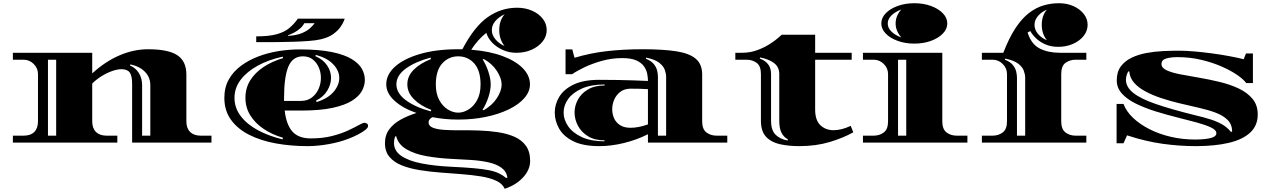

<svg xmlns="http://www.w3.org/2000/svg" viewBox="-20 -886 7930 1193"><path d="M60 0V-43H126Q170 -43 193 -66Q216 -89 216 -132V-426Q216 -462 189.5 -488.5Q163 -515 126 -515H60V-558H553V-430Q634 -504 722.5 -542Q811 -580 900 -580Q1025 -580 1081.5 -543Q1138 -506 1138 -423V-132Q1138 -89 1161.5 -66Q1185 -43 1228 -43H1294V0H801V-364Q801 -415 786 -435.5Q771 -456 735 -456Q709 -456 676.5 -444.5Q644 -433 611.5 -413Q579 -393 553 -367V-132Q553 -89 576.5 -66Q600 -43 643 -43H709V0ZM278 -43H329V-515H278ZM863 -43H914V-357Q914 -405 881.5 -439Q849 -473 790 -486L788 -479Q823 -464 843 -432Q863 -400 863 -357Z M1891 22Q1787 22 1693.5 5Q1600 -12 1528 -48.5Q1456 -85 1415 -142Q1374 -199 1374 -278Q1374 -343 1401.5 -392Q1429 -441 1476.5 -476.5Q1524 -512 1584.5 -535Q1645 -558 1711 -568.5Q1777 -579 1841 -579Q1961 -579 2040 -563Q2119 -547 2164.5 -519.5Q2210 -492 2228.5 -458.5Q2247 -425 2247 -389Q2247 -354 2228.5 -320.5Q2210 -287 2166 -259.5Q2122 -232 2045 -215.5Q1968 -199 1850 -199H1749Q1759 -111 1797 -68.5Q1835 -26 1911 -26Q1984 -26 2041.5 -40.5Q2099 -55 2141 -74.5Q2183 -94 2209 -108.5Q2235 -123 2244 -123Q2250 -123 2258.5 -119Q2267 -115 2267 -103Q2267 -92 2249 -78Q2231 -64 2203 -49.5Q2175 -35 2143 -23Q2088 -2 2020 10Q1952 22 1891 22ZM1947 -252Q2016 -273 2052 -314.5Q2088 -356 2088 -402Q2088 -447 2050.5 -486.5Q2013 -526 1942 -545L1940 -537Q1988 -516 2012.5 -479.5Q2037 -443 2037 -402Q2037 -362 2013.5 -323Q1990 -284 1944 -261ZM1745 -279Q1745 -268 1745 -259H1850Q1890 -259 1917.5 -280Q1945 -301 1959.5 -333.5Q1974 -366 1974 -402Q1974 -436 1961 -466.5Q1948 -497 1923.5 -516.5Q1899 -536 1862 -536Q1798 -536 1771.5 -471.5Q1745 -407 1745 -279ZM1736 -20 1738 -30Q1670 -50 1617.5 -85.5Q1565 -121 1535 -169.5Q1505 -218 1505 -278Q1505 -339 1535 -387Q1565 -435 1618 -470Q1671 -505 1739 -525L1737 -534Q1649 -515 1581.5 -478Q1514 -441 1475.5 -390.5Q1437 -340 1437 -278Q1437 -216 1475.5 -165Q1514 -114 1581.5 -77.5Q1649 -41 1736 -20ZM1572 -624V-660Q1650 -660 1698 -673Q1746 -686 1776 -710.5Q1806 -735 1831 -770H2122Q2122 -770 2116 -754.5Q2110 -739 2094.5 -717Q2079 -695 2050 -674Q2021 -653 1974 -642Q1945 -635 1899.5 -631.5Q1854 -628 1803.5 -626.5Q1753 -625 1706 -624.5Q1659 -624 1626 -624ZM1770 -663Q1822 -666 1855.5 -680Q1889 -694 1908 -712Q1927 -730 1935 -742H1871Q1862 -724 1844 -708.5Q1826 -693 1805.5 -682.5Q1785 -672 1770 -667Z M2827 -143Q2744 -143 2667 -158Q2643 -145 2643 -126Q2643 -103 2669.5 -92.5Q2696 -82 2741 -79Q2786 -76 2842.5 -76.5Q2899 -77 2958.5 -75Q3018 -73 3074.5 -64.5Q3131 -56 3176 -36.5Q3221 -17 3247.5 19.5Q3274 56 3274 114Q3274 169 3230 216.5Q3186 264 3116 287Q3102 255 3063 237Q3024 219 2968 210Q2912 201 2847 196Q2782 191 2715.5 186Q2649 181 2587.5 171Q2526 161 2477.5 142Q2429 123 2400.5 89.5Q2372 56 2372 4Q2372 -47 2399 -83Q2426 -119 2471 -143.5Q2516 -168 2568 -184Q2483 -213 2431.5 -260Q2380 -307 2380 -362Q2380 -423 2434.5 -472Q2489 -521 2589.5 -550.5Q2690 -580 2827 -580Q2840 -580 2853 -580Q2927 -721 3010.5 -779.5Q3094 -838 3193 -838Q3244 -838 3286 -819.5Q3328 -801 3352.5 -769.5Q3377 -738 3377 -699Q3377 -660 3351.5 -628Q3326 -596 3283.5 -577Q3241 -558 3188 -558Q3142 -558 3102 -576.5Q3062 -595 3036 -623.5Q3010 -652 3002 -682Q2977 -663 2952 -635Q2927 -607 2908 -577Q3021 -568 3103 -537.5Q3185 -507 3229 -461.5Q3273 -416 3273 -362Q3273 -317 3238.5 -277Q3204 -237 3142.5 -207Q3081 -177 3000.5 -160Q2920 -143 2827 -143ZM3115 -600Q3082 -642 3082 -699Q3082 -758 3115 -797Q3081 -782 3058.5 -756Q3036 -730 3036 -699Q3036 -668 3058.5 -641.5Q3081 -615 3115 -600ZM2827 -186Q2859 -186 2891 -205.5Q2923 -225 2944.5 -264Q2966 -303 2966 -361Q2966 -448 2926.5 -492Q2887 -536 2827 -536Q2768 -536 2728 -492Q2688 -448 2688 -361Q2688 -303 2709.5 -264Q2731 -225 2763 -205.5Q2795 -186 2827 -186ZM2656 -194 2660 -203Q2592 -229 2551.5 -270Q2511 -311 2511 -362Q2511 -413 2551 -453Q2591 -493 2658 -519L2655 -528Q2559 -502 2501 -459.5Q2443 -417 2443 -362Q2443 -307 2501.5 -263.5Q2560 -220 2656 -194ZM2985 -201Q3037 -230 3067 -275.5Q3097 -321 3097 -361Q3097 -399 3067.5 -445Q3038 -491 2986 -519L2979 -517Q3001 -482 3015 -439Q3029 -396 3029 -361Q3029 -326 3015 -283Q3001 -240 2978 -203ZM3125 220 3133 218Q3127 179 3096 156.5Q3065 134 3016.5 123Q2968 112 2908 108Q2848 104 2782 101Q2702 97 2629 84Q2556 71 2505.5 41.5Q2455 12 2442 -39L2435 -38Q2428 -18 2428 2Q2428 52 2474 83Q2520 114 2599.5 129.5Q2679 145 2780 150Q2865 154 2922.5 159Q2980 164 3017.5 171.5Q3055 179 3080 191Q3105 203 3125 220Z M3704 22Q3603 22 3542 -8.5Q3481 -39 3454 -87Q3427 -135 3427 -187Q3427 -238 3455 -284.5Q3483 -331 3544 -360.5Q3605 -390 3704 -390Q3770 -390 3821.5 -389Q3873 -388 3917.5 -386.5Q3962 -385 4006 -383V-386Q4006 -404 4001.5 -427.5Q3997 -451 3981.5 -473.5Q3966 -496 3934 -510.5Q3902 -525 3846 -525Q3780 -525 3718.5 -507.5Q3657 -490 3609.5 -467Q3562 -444 3535 -425H3494V-579H3536Q3538 -571 3542.5 -553.5Q3547 -536 3550 -527Q3646 -556 3749 -568Q3852 -580 3973 -580Q4099 -580 4181 -567.5Q4263 -555 4303 -521Q4343 -487 4343 -423V-132Q4343 -83 4369.5 -63Q4396 -43 4433 -43H4499V0H4006V-52Q3937 -17 3857.5 2.5Q3778 22 3704 22ZM4068 -43H4119V-409Q4119 -429 4110.5 -452.5Q4102 -476 4075.5 -496.5Q4049 -517 3995 -528L3993 -521Q4026 -508 4042 -488.5Q4058 -469 4063 -448Q4068 -427 4068 -409ZM3736 -8V-14Q3675 -14 3633.5 -39.5Q3592 -65 3571 -105Q3550 -145 3550 -187Q3550 -228 3570.5 -266.5Q3591 -305 3633 -330Q3675 -355 3737 -355V-361Q3652 -361 3595 -335.5Q3538 -310 3510 -270.5Q3482 -231 3482 -187Q3482 -142 3510.5 -101Q3539 -60 3595.5 -34Q3652 -8 3736 -8ZM3784 -207Q3784 -178 3795.5 -151.5Q3807 -125 3832.5 -108.5Q3858 -92 3898 -92Q3947 -92 4006 -113V-332Q3978 -334 3951 -334.5Q3924 -335 3899 -335Q3860 -335 3834.5 -315.5Q3809 -296 3796.5 -267Q3784 -238 3784 -207Z M4946 22Q4880 22 4826 10Q4772 -2 4740 -36Q4708 -70 4708 -136V-426Q4708 -476 4681.5 -495.5Q4655 -515 4618 -515H4549V-558H4589Q4642 -558 4687 -575Q4732 -592 4765.5 -614Q4799 -636 4818 -653Q4837 -670 4837 -670H5045V-558H5272V-515H5045V-205Q5045 -139 5077.5 -108Q5110 -77 5159 -77Q5209 -77 5266 -104L5282 -64Q5220 -29 5135 -3.5Q5050 22 4946 22ZM4701 -522Q4733 -511 4752 -487.5Q4771 -464 4771 -426V-136Q4771 -76 4799.5 -48.5Q4828 -21 4874 -13L4875 -21Q4851 -33 4836.5 -60Q4822 -87 4822 -136V-426Q4822 -470 4789 -494.5Q4756 -519 4703 -529Z M5661 -615Q5605 -615 5558 -632Q5511 -649 5483.5 -677.5Q5456 -706 5456 -740Q5456 -775 5483.5 -803.5Q5511 -832 5558 -849Q5605 -866 5661 -866Q5718 -866 5764.5 -849Q5811 -832 5838.5 -803.5Q5866 -775 5866 -740Q5866 -706 5838.5 -677.5Q5811 -649 5764.5 -632Q5718 -615 5661 -615ZM5581 -653Q5565 -670 5555 -692.5Q5545 -715 5545 -740Q5545 -766 5555 -788.5Q5565 -811 5581 -827Q5544 -814 5520 -791Q5496 -768 5496 -740Q5496 -712 5520 -689Q5544 -666 5581 -653ZM5342 0V-43H5408Q5445 -43 5471.5 -63Q5498 -83 5498 -132V-426Q5498 -462 5471.5 -488.5Q5445 -515 5408 -515H5342V-558H5835V-132Q5835 -83 5861.5 -63Q5888 -43 5925 -43H5991V0ZM5560 -43H5611V-515H5560Z M6081 0V-43H6147Q6184 -43 6210.5 -63Q6237 -83 6237 -132V-426Q6237 -462 6210.5 -488.5Q6184 -515 6147 -515H6081V-558H6214Q6250 -651 6290 -711.5Q6330 -772 6374 -805.5Q6418 -839 6464.5 -852.5Q6511 -866 6560 -866Q6610 -866 6650 -848Q6690 -830 6714 -799.5Q6738 -769 6738 -732Q6738 -694 6713.5 -663Q6689 -632 6647.5 -613.5Q6606 -595 6555 -595Q6510 -595 6475 -610.5Q6440 -626 6416.5 -649Q6393 -672 6382 -693L6365 -684Q6388 -611 6440.5 -584.5Q6493 -558 6568 -558H6730V-515H6664Q6627 -515 6600.5 -495.5Q6574 -476 6574 -426V-132Q6574 -83 6600.5 -63Q6627 -43 6664 -43H6730V0ZM6485 -636Q6453 -676 6453 -732Q6453 -789 6485 -826Q6451 -812 6429.5 -786.5Q6408 -761 6408 -732Q6408 -701 6429.5 -675.5Q6451 -650 6485 -636ZM6299 -43H6350V-403Q6350 -423 6341.5 -446.5Q6333 -470 6306.5 -490.5Q6280 -511 6226 -522L6224 -515Q6257 -502 6273 -482.5Q6289 -463 6294 -442Q6299 -421 6299 -403Z M7410 22Q7309 22 7204 7.5Q7099 -7 6983 -45L6961 4H6918V-240H6961Q6978 -194 7020 -154Q7062 -114 7122 -83.5Q7182 -53 7254.5 -36Q7327 -19 7406 -19Q7437 -19 7467 -22Q7497 -25 7517.5 -33.5Q7538 -42 7538 -58Q7538 -78 7504.5 -94Q7471 -110 7416 -125Q7361 -140 7294.5 -156.5Q7228 -173 7162 -193.5Q7096 -214 7041 -240.5Q6986 -267 6952.5 -303Q6919 -339 6919 -386Q6919 -439 6944 -473Q6969 -507 7010.5 -527Q7052 -547 7102.5 -556.5Q7153 -566 7206 -568.5Q7259 -571 7305 -571Q7347 -571 7400 -566.5Q7453 -562 7509 -554.5Q7565 -547 7616.5 -537.5Q7668 -528 7708 -518Q7711 -527 7715 -536.5Q7719 -546 7722 -554H7765V-370H7723Q7708 -392 7668.5 -419.5Q7629 -447 7571 -472.5Q7513 -498 7443 -514.5Q7373 -531 7297 -531Q7255 -531 7226 -522.5Q7197 -514 7197 -488Q7197 -464 7229.5 -449Q7262 -434 7315 -424Q7368 -414 7432 -403Q7496 -392 7560 -376.5Q7624 -361 7677 -336Q7730 -311 7762.5 -272Q7795 -233 7795 -175Q7795 -105 7747.5 -61.5Q7700 -18 7613.5 2Q7527 22 7410 22ZM7628 -67 7636 -68Q7636 -112 7608.5 -140Q7581 -168 7534.5 -185.5Q7488 -203 7430 -216Q7372 -229 7310 -244Q7251 -258 7196.5 -276Q7142 -294 7098 -317.5Q7054 -341 7027 -371.5Q7000 -402 6997 -442H6990Q6976 -414 6976 -391Q6976 -345 7022 -308.5Q7068 -272 7162.5 -239.5Q7257 -207 7402 -171Q7462 -157 7503.5 -143.5Q7545 -130 7575 -112.5Q7605 -95 7628 -67Z"/></svg>

Font: Diplomata
Style: Regular
Weight: 400
Designer: Eduardo Rodriguez Tunni
Foundry: Eduardo Rodriguez Tunni
Version: Version 1.002; ttfautohint (v1.8.4.7-5d5b);gftools[0.9.23]